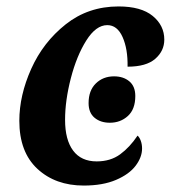

<svg xmlns="http://www.w3.org/2000/svg" viewBox="-20 -566 530 596"><path d="M40 -191Q40 -270 77 -352.5Q114 -435 184 -490.5Q254 -546 348 -546Q418 -546 454 -516.5Q490 -487 490 -443Q490 -408 462 -383.5Q434 -359 376 -359Q377 -414 360.5 -451Q344 -488 313 -488Q278 -488 248 -440.5Q218 -393 200 -323.5Q182 -254 182 -194Q182 -132 207 -98.5Q232 -65 280 -65Q323 -65 353 -87Q383 -109 407 -145Q413 -140 417 -129Q421 -118 421 -105Q421 -78 401 -51.5Q381 -25 340 -7.5Q299 10 240 10Q152 10 96 -42Q40 -94 40 -191ZM255 -246Q255 -285 277.5 -307Q300 -329 334 -329Q363 -329 381.5 -313.5Q400 -298 400 -268Q400 -227 377 -206Q354 -185 321 -185Q292 -185 273.5 -200.5Q255 -216 255 -246Z"/></svg>

Font: Noto Serif Narrow
Style: Bold Italic
Weight: 700
Width: 4
Italic angle: -12°
Designer: Monotype Design Team
Foundry: Monotype Imaging Inc.
Version: Version 1.001